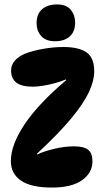

<svg xmlns="http://www.w3.org/2000/svg" viewBox="-20 -839 474 866"><path d="M29 -112Q29 -186 91 -278.5Q153 -371 278 -477V-481Q254 -471 226 -463.5Q198 -456 172 -452Q146 -448 129 -448Q77 -448 53.5 -466.5Q30 -485 30 -521Q30 -546 46.5 -565Q63 -584 91 -596Q123 -609 171 -618Q219 -627 266 -627Q335 -627 370 -603Q405 -579 405 -517Q405 -475 381 -423.5Q357 -372 301 -304.5Q245 -237 147 -146V-142Q179 -157 225.5 -168Q272 -179 314 -179Q358 -179 377.5 -163.5Q397 -148 397 -111Q397 -60 350.5 -26.5Q304 7 214 7Q120 7 74.5 -24.5Q29 -56 29 -112ZM237 -819Q280 -819 299.5 -794.5Q319 -770 319 -737Q319 -697 295 -675Q271 -653 228 -653Q186 -653 165.5 -677Q145 -701 145 -734Q145 -776 170 -797.5Q195 -819 237 -819Z"/></svg>

Font: DynaPuff Condensed Medium
Style: Regular
Weight: 500
Width: 3
Designer: Toshi Omagari, Jennifer Daniel
Foundry: Google Fonts
Version: Version 2.000; ttfautohint (v1.8.4.7-5d5b)